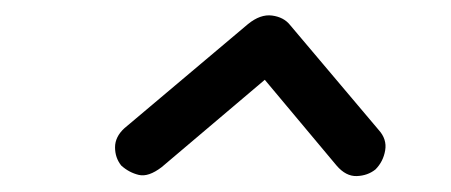

<svg xmlns="http://www.w3.org/2000/svg" viewBox="-20 -560 580 247"><path d="M188 -345Q171 -332 158.5 -335Q146 -338 136 -347Q128 -357 128 -370.5Q128 -384 140 -395L299 -529Q315 -542 330 -540Q345 -538 353 -528L467 -393Q478 -381 475.5 -366.5Q473 -352 463 -342Q453 -334 439 -333.5Q425 -333 413 -347L300 -482L345 -478Z"/></svg>

Font: Edu VIC WA NT Beginner Medium
Style: Regular
Weight: 500
Designer: Tina and Corey Anderson
Foundry: Google for Education
Version: Version 1.003